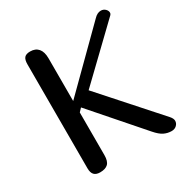

<svg xmlns="http://www.w3.org/2000/svg" viewBox="-164 -842 938 974"><g transform="rotate(-30 305.5 -354.5)"><path d="M558 -709Q573 -709 583.5 -699Q594 -689 594 -677Q594 -670 589 -665L303 -390L592 -66Q606 -50 606 -37Q606 -22 594.5 -11Q583 0 565 0Q542 0 521 -10Q500 -20 475 -49L226 -334L208 -315V-65Q208 -30 193 -15Q178 0 146 0Q123 0 111.5 -12Q100 -24 100 -50V-659Q100 -686 110 -697.5Q120 -709 144 -709Q175 -709 191.5 -689.5Q208 -670 208 -632V-382L518 -689Q537 -709 558 -709Z"/></g></svg>

Font: Marmelad for Arash.Academy
Style: Regular
Weight: 400
Designer: Manvel Shmavonyan
Foundry: Cyreal
Version: Version 1.110;Glyphs 3.2 (3202)